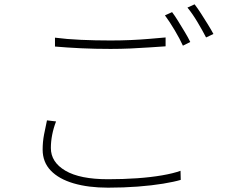

<svg xmlns="http://www.w3.org/2000/svg" viewBox="-20 -845 1040 887"><path d="M234 -671Q287 -664 353.5 -661Q420 -658 491 -658Q539 -658 584 -660Q629 -662 670 -665.5Q711 -669 745 -672V-631Q712 -629 670.5 -626Q629 -623 583 -621Q537 -619 491 -619Q419 -619 355 -622Q291 -625 234 -630ZM239 -284Q227 -253 221 -222Q215 -191 215 -161Q215 -96 282 -56.5Q349 -17 479 -17Q549 -17 613 -21.5Q677 -26 729 -35Q781 -44 814 -56L815 -14Q785 -5 733.5 3.5Q682 12 616.5 17Q551 22 479 22Q388 22 320 2Q252 -18 214.5 -57Q177 -96 177 -154Q177 -190 183.5 -223.5Q190 -257 197 -289ZM775 -789Q788 -772 803 -747.5Q818 -723 833.5 -697.5Q849 -672 859 -651L825 -634Q811 -665 787 -705.5Q763 -746 742 -774ZM879 -825Q893 -807 909 -782Q925 -757 940.5 -732Q956 -707 966 -688L932 -672Q915 -705 892 -743.5Q869 -782 846 -810Z"/></svg>

Font: Noto Sans JP ExtraLight
Style: Regular
Weight: 250
Designer: Ryoko NISHIZUKA  (kana, bopomofo & ideographs); Paul D. Hunt (Latin, Greek & Cyrillic); Sandoll Communications , Soo-you
Foundry: Adobe
Version: Version 2.004-H2;hotconv 1.0.118;makeotfexe 2.5.65603